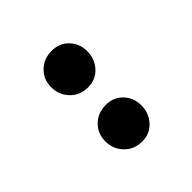

<svg xmlns="http://www.w3.org/2000/svg" viewBox="-18 -771 301 301"><g transform="rotate(45 133.0 -620.0)"><path d="M33 -621Q33 -638 44.5 -649Q56 -660 73 -660Q90 -660 102 -649Q114 -638 114 -621Q114 -603 102 -591.5Q90 -580 73 -580Q56 -580 44.5 -591.5Q33 -603 33 -621ZM153 -621Q153 -638 164.5 -649Q176 -660 193 -660Q210 -660 222 -649Q234 -638 234 -621Q234 -603 222 -591.5Q210 -580 193 -580Q176 -580 164.5 -591.5Q153 -603 153 -621Z"/></g></svg>

Font: Moniqa ExtBd Cond Paragraph
Style: Regular
Weight: 800
Width: 3
Designer: Rajesh Rajput
Foundry: Rajesh Rajput
Version: Version 1.000